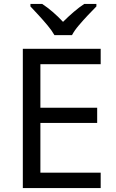

<svg xmlns="http://www.w3.org/2000/svg" viewBox="-20 -964 596 984"><path d="M496 0H97V-714H496V-635H187V-412H478V-334H187V-79H496ZM259 -784Q246 -807 224 -833.5Q202 -860 178 -886Q154 -912 136 -931V-944H196Q222 -927 250 -903Q278 -879 303 -852Q330 -879 358 -903Q386 -927 412 -944H474V-931Q455 -912 430.5 -886Q406 -860 383.5 -833.5Q361 -807 349 -784Z"/></svg>

Font: Noto Sans Lao UI
Style: Regular
Weight: 400
Designer: Monotype Design Team
Foundry: Monotype Imaging Inc.
Version: Version 2.000